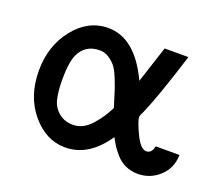

<svg xmlns="http://www.w3.org/2000/svg" viewBox="-89 -605 843 737"><g transform="rotate(20 332.5 -236.0)"><path d="M43 -235.8Q43 -336.9 100.1 -408.4Q157.2 -480 238.8 -480Q348.6 -480 418.9 -330.1L467.8 -480H564.9Q548.8 -429.2 534.9 -387.2Q521 -345.2 511.5 -318.1Q502 -291 493.9 -270.5Q485.8 -250 481.4 -239Q477.1 -228 473.6 -220.5Q470.2 -212.9 468.5 -210Q466.8 -207 466.3 -204.6Q465.8 -202.1 465.8 -199.2Q465.8 -183.1 489 -134Q512.2 -85 536.1 -85Q558.1 -85 564 -115.2H661.1Q660.2 -61 622.6 -26.6Q585 7.8 535.2 7.8Q507.3 7.8 484.1 -2.7Q460.9 -13.2 443.8 -33.2Q426.8 -53.2 419.9 -64.2Q413.1 -75.2 402.8 -94.2Q334 7.8 237.8 7.8Q159.7 7.8 101.3 -61.5Q43 -130.9 43 -235.8ZM139.2 -236.8Q139.2 -187 146.5 -155.5Q153.8 -124 178 -104Q202.1 -84 236.8 -84Q257.8 -84 276.9 -94Q295.9 -104 312.5 -123Q329.1 -142.1 339.6 -158Q350.1 -173.8 362.8 -198.2Q349.6 -240.2 344.2 -258.1Q338.9 -275.9 326.4 -306.9Q314 -337.9 303 -351.6Q292 -365.2 274.9 -376.7Q257.8 -388.2 236.8 -388.2Q177.7 -388.2 153.8 -335.9Q139.2 -302.7 139.2 -236.8Z"/></g></svg>

Font: CMU Bright
Style: SemiBold
Weight: 600
Version: Version 0.7.0